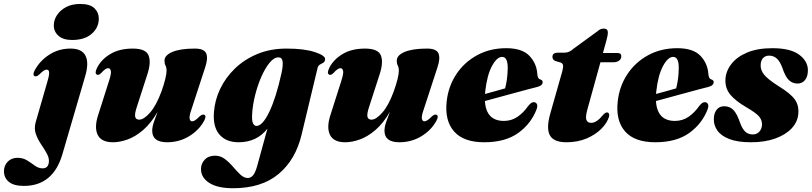

<svg xmlns="http://www.w3.org/2000/svg" viewBox="-142 -724 4203 994"><path d="M231 -517Q185.5 -517 161 -538.5Q136.5 -560 136.5 -592.5Q136.5 -620.5 153.2 -646Q170 -671.5 200.5 -687.5Q231 -703.5 273 -703.5Q324 -703.5 346.8 -681.5Q369.5 -659.5 369.5 -628Q369.5 -581 332.8 -549Q296 -517 231 -517ZM299 -329.5 181 74.5Q133 238.5 -18.5 238.5Q-70.5 238.5 -96 217.5Q-121.5 196.5 -121.5 162.5Q-121.5 133 -102 113Q-82.5 93 -51.5 93Q-23 93 -1.5 106.5Q20 120 38.8 133.8Q57.5 147.5 78.5 147.5Q104.5 147.5 110 122Q115 99.5 102.5 75.2Q90 51 72.2 25.2Q54.5 -0.5 44 -29.2Q33.5 -58 42.5 -90.5L104.5 -305.5Q114 -338 112.2 -350.8Q110.5 -363.5 100 -363.5Q92.5 -363.5 84 -358Q75.5 -352.5 60.5 -337.5Q47 -326 38 -329.5Q24.5 -335.5 38.5 -361.5Q65.5 -410.5 114 -441.5Q162.5 -472.5 223.5 -472.5Q281.5 -472.5 300.5 -435.8Q319.5 -399 299 -329.5Z M915 -130Q928.5 -124 914.5 -98Q887.5 -49 836.2 -18.2Q785 12.5 723 12.5Q646 12.5 646 -47Q646 -67.5 655 -93.2Q664 -119 674 -145Q639.5 -85.5 599.2 -51Q559 -16.5 518.5 -2Q478 12.5 443 12.5Q382 12.5 363.5 -26.5Q345 -65.5 367 -131L423 -307Q435 -344 431.8 -357.5Q428.5 -371 418 -371Q404 -371 383 -347Q374.5 -339 369.8 -337.2Q365 -335.5 360 -337.5Q346 -343.5 360.5 -373Q382 -416 429 -444.2Q476 -472.5 545.5 -472.5Q613 -472.5 627.2 -437Q641.5 -401.5 620.5 -338L567 -172.5Q554.5 -135.5 557.8 -120Q561 -104.5 579 -104.5Q602.5 -104.5 634.8 -141Q667 -177.5 693.5 -249.5Q706 -284 713.2 -313.2Q720.5 -342.5 720.5 -359Q720.5 -373.5 715 -384.2Q709.5 -395 709.5 -409.5Q709.5 -438 750.5 -455.2Q791.5 -472.5 866.5 -472.5Q915.5 -472.5 925.8 -447Q936 -421.5 919.5 -373L848 -154Q837 -122.5 839.8 -109.2Q842.5 -96 852.5 -96Q860 -96 868.5 -101.5Q877 -107 892 -122Q905.5 -133.5 915 -130Z M1419.5 -27.5Q1388.5 103 1300.2 176.8Q1212 250.5 1064 250.5Q984 250.5 941.2 222.8Q898.5 195 898.5 151.5Q898.5 123 918 102.5Q937.5 82 971.5 82Q999.5 82 1022.2 99.2Q1045 116.5 1064.5 139.5Q1084 162.5 1102.5 180Q1121 197.5 1141 197.5Q1157 197.5 1169 182.5Q1181 167.5 1190.5 131.5L1242.5 -58Q1187.5 12.5 1093.5 12.5Q1029 12.5 994.5 -27Q960 -66.5 965.5 -141.5Q969.5 -203.5 997.2 -262.5Q1025 -321.5 1074 -369Q1123 -416.5 1190.5 -444.5Q1258 -472.5 1341 -472.5Q1433.5 -472.5 1488.5 -454.2Q1543.5 -436 1541 -416.5Q1540 -404 1531.5 -399.2Q1523 -394.5 1514 -389.5Q1505 -384.5 1502 -371.5ZM1163.5 -135.5Q1161 -99 1168 -85.5Q1175 -72 1185.5 -72Q1217.5 -72 1252.8 -146.2Q1288 -220.5 1315.5 -346Q1324 -386 1321 -406.5Q1318 -427 1299.5 -427Q1276.5 -427 1253.5 -399Q1230.5 -371 1211 -326.5Q1191.5 -282 1178.8 -231.2Q1166 -180.5 1163.5 -135.5Z M2117.5 -130Q2131 -124 2117 -98Q2090 -49 2038.8 -18.2Q1987.5 12.5 1925.5 12.5Q1848.5 12.5 1848.5 -47Q1848.5 -67.5 1857.5 -93.2Q1866.5 -119 1876.5 -145Q1842 -85.5 1801.8 -51Q1761.5 -16.5 1721 -2Q1680.5 12.5 1645.5 12.5Q1584.5 12.5 1566 -26.5Q1547.5 -65.5 1569.5 -131L1625.5 -307Q1637.5 -344 1634.2 -357.5Q1631 -371 1620.5 -371Q1606.5 -371 1585.5 -347Q1577 -339 1572.2 -337.2Q1567.5 -335.5 1562.5 -337.5Q1548.5 -343.5 1563 -373Q1584.5 -416 1631.5 -444.2Q1678.5 -472.5 1748 -472.5Q1815.5 -472.5 1829.8 -437Q1844 -401.5 1823 -338L1769.5 -172.5Q1757 -135.5 1760.2 -120Q1763.5 -104.5 1781.5 -104.5Q1805 -104.5 1837.2 -141Q1869.5 -177.5 1896 -249.5Q1908.5 -284 1915.8 -313.2Q1923 -342.5 1923 -359Q1923 -373.5 1917.5 -384.2Q1912 -395 1912 -409.5Q1912 -438 1953 -455.2Q1994 -472.5 2069 -472.5Q2118 -472.5 2128.2 -447Q2138.5 -421.5 2122 -373L2050.5 -154Q2039.5 -122.5 2042.2 -109.2Q2045 -96 2055 -96Q2062.5 -96 2071 -101.5Q2079.5 -107 2094.5 -122Q2108 -133.5 2117.5 -130Z M2637 -161Q2609 -85 2541.8 -36.2Q2474.5 12.5 2365 12.5Q2258 12.5 2208.8 -43.5Q2159.5 -99.5 2170.5 -199Q2179 -277 2220 -339.2Q2261 -401.5 2327.8 -438Q2394.5 -474.5 2479 -474.5Q2561.5 -474.5 2599.2 -434.5Q2637 -394.5 2640 -338Q2641 -329 2644.2 -322Q2647.5 -315 2656 -312.5Q2667.5 -308.5 2667.5 -298.5Q2667.5 -291.5 2661.8 -285Q2656 -278.5 2640 -274Q2623.5 -270 2592.5 -261.8Q2561.5 -253.5 2523 -243Q2484.5 -232.5 2444 -221.5Q2403.5 -210.5 2368.5 -201Q2374.5 -98 2467 -98Q2505 -98 2536 -118.5Q2567 -139 2593 -176Q2602.5 -187.5 2609 -191.5Q2615.5 -195.5 2623 -195Q2632 -194.5 2637 -186.2Q2642 -178 2637 -161ZM2370 -250.5Q2369.5 -244 2369 -237.5Q2396 -245 2423.5 -252.5Q2451 -260 2473 -266.5Q2478.5 -286.5 2482.2 -312.8Q2486 -339 2486.5 -371Q2487 -429.5 2457.5 -429.5Q2430.5 -429.5 2405 -382.2Q2379.5 -335 2370 -250.5Z M2758.5 -401 2733.5 -408Q2718 -414 2718 -430Q2718 -451.5 2748 -451.5H2783Q2805 -451.5 2828 -472.5L2951 -562Q2965.5 -576 2984 -576Q3005 -576 3005 -555.5Q3005 -550 3003.5 -540.5Q3002 -531 2998.5 -518.5L2979.5 -449.5H3056.5Q3074.5 -449.5 3074.5 -433Q3074.5 -418.5 3063 -410Q3051.5 -401.5 3032 -401.5H2966.5L2898 -154Q2888 -116.5 2894.2 -102.2Q2900.5 -88 2919 -88Q2947 -88 2979 -128Q2991.5 -142 3000.5 -142Q3007 -142 3010.2 -136.2Q3013.5 -130.5 3011 -120Q3001.5 -88 2971.5 -57.5Q2941.5 -27 2895 -7.2Q2848.5 12.5 2790.5 12.5Q2724 12.5 2704.5 -24Q2685 -60.5 2707.5 -138.5L2768.5 -353Q2775 -376.5 2772.8 -386.8Q2770.5 -397 2758.5 -401Z M3522.5 -161Q3494.5 -85 3427.2 -36.2Q3360 12.5 3250.5 12.5Q3143.5 12.5 3094.2 -43.5Q3045 -99.5 3056 -199Q3064.5 -277 3105.5 -339.2Q3146.5 -401.5 3213.2 -438Q3280 -474.5 3364.5 -474.5Q3447 -474.5 3484.8 -434.5Q3522.5 -394.5 3525.5 -338Q3526.5 -329 3529.8 -322Q3533 -315 3541.5 -312.5Q3553 -308.5 3553 -298.5Q3553 -291.5 3547.2 -285Q3541.5 -278.5 3525.5 -274Q3509 -270 3478 -261.8Q3447 -253.5 3408.5 -243Q3370 -232.5 3329.5 -221.5Q3289 -210.5 3254 -201Q3260 -98 3352.5 -98Q3390.5 -98 3421.5 -118.5Q3452.5 -139 3478.5 -176Q3488 -187.5 3494.5 -191.5Q3501 -195.5 3508.5 -195Q3517.5 -194.5 3522.5 -186.2Q3527.5 -178 3522.5 -161ZM3255.5 -250.5Q3255 -244 3254.5 -237.5Q3281.5 -245 3309 -252.5Q3336.5 -260 3358.5 -266.5Q3364 -286.5 3367.8 -312.8Q3371.5 -339 3372 -371Q3372.5 -429.5 3343 -429.5Q3316 -429.5 3290.5 -382.2Q3265 -335 3255.5 -250.5Z M3755.5 -28Q3776.5 -28 3789.5 -42.8Q3802.5 -57.5 3803 -80Q3803 -104.5 3786.2 -122.8Q3769.5 -141 3723 -168Q3665.5 -201.5 3638.8 -234Q3612 -266.5 3613.5 -312Q3615.5 -355 3644 -392.2Q3672.5 -429.5 3726 -452Q3779.5 -474.5 3856.5 -474.5Q3949.5 -474.5 3994.5 -441.5Q4039.5 -408.5 4040.5 -362.5Q4041 -329 4026.2 -310.2Q4011.5 -291.5 3987 -291.5Q3960.5 -291.5 3941.8 -309.5Q3923 -327.5 3908 -374Q3895.5 -407 3879 -421.5Q3862.5 -436 3839.5 -436Q3820 -436 3808 -422.8Q3796 -409.5 3796 -385Q3795.5 -360.5 3814 -337.2Q3832.5 -314 3889.5 -277.5Q3950 -240.5 3972.2 -210Q3994.5 -179.5 3991 -136.5Q3988 -93 3956.5 -59.5Q3925 -26 3871.2 -6.8Q3817.5 12.5 3746 12.5Q3677 12.5 3634.2 -4Q3591.5 -20.5 3572.2 -47.8Q3553 -75 3553.5 -106.5Q3553.5 -136.5 3567.5 -155.2Q3581.5 -174 3607 -174Q3637.5 -174 3656 -153.5Q3674.5 -133 3689 -89.5Q3702 -55 3717.2 -41.5Q3732.5 -28 3755.5 -28Z"/></svg>

Font: Fraunces 72pt Black
Style: Italic
Weight: 900
Italic angle: -16°
Version: Version 1.000;[b76b70a41]